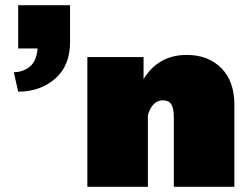

<svg xmlns="http://www.w3.org/2000/svg" viewBox="-20 -720 961 740"><path d="M316.7 0V-500H533.3V-415Q590 -508.3 700 -508.3Q782.5 -508.3 832.9 -457.5Q883.3 -406.7 883.3 -316.7V0H650V-266.7Q650 -303.3 640 -318.3Q630 -333.3 608.3 -333.3Q567.5 -333.3 550 -277.5V0ZM33.3 -441.7Q68.3 -441.7 94.6 -462.9Q120.8 -484.2 125 -533.3H50V-700H250V-558.3Q250 -466.7 192.5 -416.7Q135 -366.7 50 -366.7Z"/></svg>

Font: BoonTook
Style: Regular
Weight: 400
Designer: Sungsit Sawaiwan
Foundry: FontUni
Version: Version 3.0